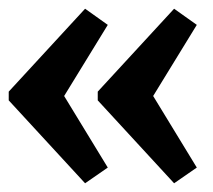

<svg xmlns="http://www.w3.org/2000/svg" viewBox="-37 -460 489 440"><path d="M158 -40 -17 -230V-250L158 -440L210 -403L110 -240L210 -76ZM362 -40 187 -230V-250L362 -440L414 -403L314 -240L414 -76Z"/></svg>

Font: Piazzolla SC
Style: Bold
Weight: 700
Designer: Juan Pablo del Peral
Foundry: Huerta Tipografica
Version: Version 1.330